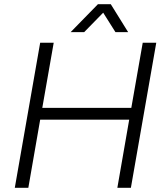

<svg xmlns="http://www.w3.org/2000/svg" viewBox="-20 -888 779 908"><path d="M314 -736H378L468 -828L526 -736H586L504 -868H443ZM50 0H114L170 -322H591L535 0H599L719 -686H655L601 -378H180L234 -686H170Z"/></svg>

Font: Archivo ExtraLight
Style: Italic
Weight: 200
Italic angle: -10°
Designer: Hector Gatti
Foundry: Omnibus-Type
Version: Version 2.001